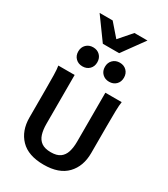

<svg xmlns="http://www.w3.org/2000/svg" viewBox="-289 -1354 1305 1493"><g transform="rotate(30 364.0 -608.0)"><path d="M495.6 -712.9H642.1Q637.2 -683.6 636 -629.9Q634.8 -576.2 634.8 -500.5V-251.5Q634.8 -132.3 565.4 -60.1Q496.1 12.2 358.9 12.2Q220.2 12.2 150.4 -60.1Q80.6 -132.3 80.6 -251.5V-500.5Q80.6 -572.8 79.6 -628.2Q78.6 -683.6 73.2 -712.9H219.7V-273.4Q219.7 -220.7 231.9 -181.6Q244.1 -142.6 274.4 -121.1Q304.7 -99.6 358.9 -99.6Q412.1 -99.6 441.7 -121.1Q471.2 -142.6 483.4 -181.6Q495.6 -220.7 495.6 -273.4ZM391.6 -886.2Q391.6 -923.8 415.8 -947.8Q439.9 -971.7 477.1 -971.7Q514.6 -971.7 538.6 -947.8Q562.5 -923.8 562.5 -886.2Q562.5 -848.1 538.6 -824.5Q514.6 -800.8 477.1 -800.8Q439.9 -800.8 415.8 -824.5Q391.6 -848.1 391.6 -886.2ZM152.3 -886.2Q152.3 -923.8 176.5 -947.8Q200.7 -971.7 237.8 -971.7Q275.4 -971.7 299.3 -947.8Q323.2 -923.8 323.2 -886.2Q323.2 -848.1 299.3 -824.5Q275.4 -800.8 237.8 -800.8Q200.7 -800.8 176.5 -824.5Q152.3 -848.1 152.3 -886.2ZM459 -1228H576.2L434.6 -1032.7H288.1L146.5 -1228H263.7L361.3 -1115.7Z"/></g></svg>

Font: Andika
Style: Bold
Weight: 700
Designer: Victor Gaultney, Annie Olsen, Julie Remington, Don Collingsworth, Eric Hays, Becca Hirsbrunner
Foundry: SIL International
Version: Version 6.101